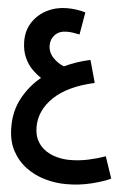

<svg xmlns="http://www.w3.org/2000/svg" viewBox="-62 -604 702 1039"><g transform="rotate(5 289.0 -84.5)"><path d="M337 390Q278 390 221 373.5Q164 357 117.5 322.5Q71 288 43 235Q15 182 15 108Q14 22 51.5 -48.5Q89 -119 152 -171Q127 -187 102.5 -211.5Q78 -236 61.5 -272.5Q45 -309 44 -358Q43 -419 73 -464.5Q103 -510 152.5 -534.5Q202 -559 260 -559Q286 -559 310.5 -555.5Q335 -552 360 -545L339 -423Q321 -427 304 -429.5Q287 -432 270 -432Q229 -432 206 -408.5Q183 -385 183 -351Q183 -313 210 -284.5Q237 -256 270 -244Q335 -275 410 -291L444 -169Q299 -137 225 -66Q151 5 151 95Q151 141 169 172.5Q187 204 216.5 223Q246 242 279.5 250Q313 258 344 258Q396 258 445 247.5Q494 237 538 221L578 339Q541 357 475.5 373.5Q410 390 337 390Z"/></g></svg>

Font: Noto Sans Arabic Cond
Style: Bold
Weight: 700
Width: 3
Designer: Monotype Design Team, Nadine Chahine, Nizar Qandah and Khaled Hosny
Foundry: Monotype Imaging Inc.
Version: Version 2.012; ttfautohint (v1.8.4.7-5d5b)